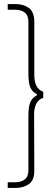

<svg xmlns="http://www.w3.org/2000/svg" viewBox="-20 -823 255 946"><path d="M193 -371V-341Q170 -334 159 -312.5Q148 -291 148 -259L149 14Q150 65 122.5 84Q95 103 57 103H18V75H56Q84 75 102 61Q120 47 120 15V-253Q120 -295 128.5 -317.5Q137 -340 162 -354V-358Q137 -372 128.5 -394.5Q120 -417 120 -459V-715Q120 -747 102 -761Q84 -775 56 -775H18V-803H57Q95 -803 122 -784Q149 -765 149 -714V-453Q149 -421 159.5 -400Q170 -379 193 -371Z"/></svg>

Font: Phudu
Style: Regular
Weight: 400
Version: Version 1.005;gftools[0.9.23]